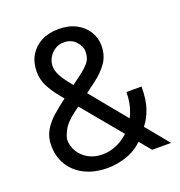

<svg xmlns="http://www.w3.org/2000/svg" viewBox="-134 -847 907 969"><g transform="rotate(-20 320.0 -362.0)"><path d="M282.2 9.8Q210.9 9.8 158.9 -16.4Q106.9 -42.5 78.9 -88.4Q50.8 -134.3 50.8 -193.4Q50.8 -238.8 70.8 -273.4Q90.8 -308.1 125.2 -338.1Q159.7 -368.2 203.1 -400.4L308.6 -478.5Q338.4 -500.5 357.2 -522.7Q376 -544.9 376 -582Q376 -609.9 351.8 -636Q327.6 -662.1 288.1 -662.1Q260.7 -662.1 239.5 -648.2Q218.3 -634.3 206.3 -612.8Q194.3 -591.3 194.3 -568.4Q194.3 -543 208.5 -516.6Q222.7 -490.2 244.6 -463.1Q266.6 -436 290 -407.2L624 0H522.5L247.1 -332Q209 -378.4 177.7 -416.3Q146.5 -454.1 127.9 -490.5Q109.4 -526.9 109.4 -569.3Q109.4 -618.7 131.3 -655.8Q153.3 -692.9 192.9 -713.6Q232.4 -734.4 285.2 -734.4Q340.3 -734.4 379.9 -713.4Q419.4 -692.4 440.7 -657.7Q461.9 -623 461.9 -582Q461.9 -530.3 435.8 -492.2Q409.7 -454.1 365.2 -420.9L219.7 -312.5Q170.9 -276.4 153.8 -242.2Q136.7 -208 136.7 -193.4Q136.7 -159.2 154.5 -129.6Q172.4 -100.1 204.6 -81.8Q236.8 -63.5 280.3 -63.5Q321.3 -63.5 360.4 -81.3Q399.4 -99.1 430.9 -132.3Q462.4 -165.5 481.2 -212.6Q500 -259.8 500 -318.4H581.1Q581.1 -246.1 564.5 -200.2Q547.9 -154.3 526.9 -128.4Q505.9 -102.5 493.2 -89.8Q488.8 -84.5 485.1 -79.1Q481.4 -73.7 477.5 -68.4Q441.9 -28.8 388.2 -9.5Q334.5 9.8 282.2 9.8Z"/></g></svg>

Font: Inter V
Style: 
Weight: 400
Designer: Rasmus Andersson
Foundry: rsms
Version: Version 4.000;git-a3f224843